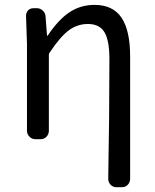

<svg xmlns="http://www.w3.org/2000/svg" viewBox="-20 -575 644 796"><path d="M519.5 166Q519.5 180.7 509.8 190.9Q500 201.2 485.4 201.2H462.9Q448.2 201.2 438.5 190.9Q428.7 180.7 428.7 166Q433.6 -85.9 433.6 -330.1Q433.6 -407.2 413.1 -441.4Q392.6 -475.6 344.7 -475.6Q300.8 -475.6 265.1 -449.2Q229.5 -422.9 185.5 -356.4Q182.6 -353.5 182.6 -348.6V-33.2Q182.6 -18.6 172.9 -8.3Q163.1 2 148.4 2H127Q112.3 2 102.1 -8.3Q91.8 -18.6 91.8 -33.2V-392.6L87.9 -509.8Q87.9 -521.5 95.7 -531.2Q104.5 -541 119.1 -541H132.8Q146.5 -541 157.2 -531.2Q168 -521.5 168.9 -506.8L174.8 -428.7Q174.8 -426.8 176.3 -426.8Q177.7 -426.8 178.7 -428.7Q221.7 -493.2 267.6 -523.9Q313.5 -554.7 372.1 -554.7Q448.2 -554.7 483.9 -501.5Q519.5 -448.2 519.5 -341.8Z"/></svg>

Font: Gen Jyuu GothicL Regular
Style: Regular
Weight: 400
Designer: [Source Han Sans]
Ryoko NISHIZUKA  (kana & ideographs); Paul D. Hunt (Latin, Greek & Cyrillic); Wenlong ZHANG  (bopomofo
Version: Version 1.002.20150607